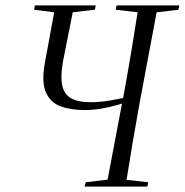

<svg xmlns="http://www.w3.org/2000/svg" viewBox="-20 -690 683 710"><path d="M292 -283Q241 -283 203.5 -297Q166 -311 149.5 -349Q133 -387 146 -458L185 -670H254L213 -463Q203 -408 210 -374.5Q217 -341 243 -326.5Q269 -312 314 -312Q348 -312 387.5 -318.5Q427 -325 482 -338L479 -323Q449 -312 416.5 -302.5Q384 -293 352.5 -288Q321 -283 292 -283ZM106 -654 109 -670H334L331 -654L225 -642H200ZM293 0 297 -16 397 -28H422L528 -16L525 0ZM373 0 441 -359Q455 -436 468 -514.5Q481 -593 493 -670H564L496 -308Q482 -231 469 -154Q456 -77 444 0ZM408 -654 411 -670H643L640 -654L539 -642H513Z"/></svg>

Font: Source Serif 4 60pt
Style: Italic
Weight: 400
Italic angle: -12°
Version: Version 4.004;hotconv 1.0.116;makeotfexe 2.5.65601